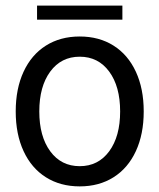

<svg xmlns="http://www.w3.org/2000/svg" viewBox="-20 -652 568 684"><path d="M36 -255Q36 -336 64 -396.5Q92 -457 143.5 -489.5Q195 -522 264 -522Q333 -522 384.5 -489.5Q436 -457 464 -396.5Q492 -336 492 -255Q492 -174 464 -113.5Q436 -53 384.5 -20.5Q333 12 264 12Q195 12 143.5 -20.5Q92 -53 64 -113.5Q36 -174 36 -255ZM408 -255Q408 -344 369 -397Q330 -450 264 -450Q198 -450 159 -397Q120 -344 120 -255Q120 -166 159 -113Q198 -60 264 -60Q330 -60 369 -113Q408 -166 408 -255ZM112 -632H416V-582H112Z"/></svg>

Font: Thasadith
Style: Bold
Weight: 700
Designer: Cadson Demak Co.,Ltd.
Foundry: Cadson Demak Co.,Ltd.
Version: Version 1.000; ttfautohint (v1.6)